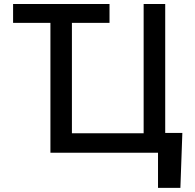

<svg xmlns="http://www.w3.org/2000/svg" viewBox="-20 -747 952 939"><path d="M862.2 171.9H752.8V0H226.6V-635.3H44V-727.3H515.6V-635.3H331.7V-95.2H682.5V-727.3H788V-96.9H871.8Z"/></svg>

Font: Linik Sans Medium
Style: Regular
Weight: 500
Designer: Rasmus Andersson (font), Cristiano Sobral (main changes)
Foundry: rsms
Version: Version 3.018;June 1, 2022;FontCreator 14.0.0.2814 64-bit; t